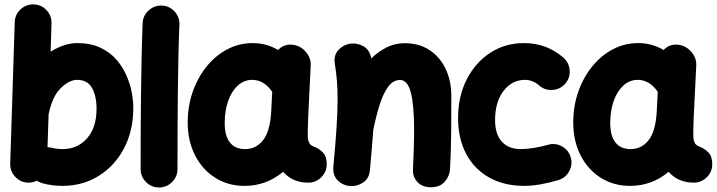

<svg xmlns="http://www.w3.org/2000/svg" viewBox="-20 -768 3256 872"><path d="M132.8 -748Q167.5 -747.1 191.2 -721.9Q214.8 -696.8 213.9 -662.1L210 -533.2Q239.3 -551.8 270 -562Q300.8 -572.3 330.1 -572.3Q391.1 -572.3 435.1 -551.8Q479 -531.2 508.1 -498Q537.1 -464.8 554.2 -425.5Q571.3 -386.2 578.4 -347.9Q585.4 -309.6 585.4 -279.3Q585.4 -173.8 543 -93.8Q500.5 -13.7 427.7 31.2Q355 76.2 263.7 76.2Q217.3 76.2 173.3 64.5Q159.7 60.5 147.5 52.7Q128.9 62 107.4 61.5Q73.2 60.5 49.3 35.2Q25.4 9.8 26.4 -24.4L46.9 -667Q47.9 -701.7 73.2 -725.3Q98.6 -749 132.8 -748ZM216.3 -96.7Q239.3 -90.8 263.7 -90.8Q332 -90.8 375.2 -139.6Q418.5 -188.5 418.5 -273.9Q418.5 -332 397.9 -368.7Q377.4 -405.3 330.1 -405.3Q295.4 -405.3 257.3 -369.1Q219.2 -333 202.1 -254.4Q201.7 -251.5 200.7 -249L195.8 -99.6Q206.1 -99.1 216.3 -96.7Z M715.3 -742.7Q750 -741.2 773.2 -715.6Q796.4 -689.9 794.9 -655.3Q792 -593.8 790.3 -511.5Q788.6 -429.2 787.6 -338.4Q786.6 -247.6 786.4 -159.7Q786.1 -71.8 786.1 0Q786.1 34.2 761.5 58.8Q736.8 83.5 702.1 83.5Q668 83.5 643.3 58.8Q618.7 34.2 618.7 0Q618.7 -72.3 618.9 -160.2Q619.1 -248 620.4 -339.6Q621.6 -431.2 623.3 -514.9Q625 -598.6 627.9 -663.1Q629.4 -697.8 655.3 -720.9Q681.2 -744.1 715.3 -742.7Z M1379.9 61.5Q1308.6 61.5 1265.6 12.2Q1189.9 76.2 1090.3 76.2Q1016.1 76.2 957.8 39.6Q899.4 2.9 866 -62.3Q832.5 -127.4 832.5 -211.9Q832.5 -285.6 855.2 -350.8Q877.9 -416 918.2 -465.8Q958.5 -515.6 1012 -543.9Q1065.4 -572.3 1127.4 -572.3Q1189.9 -572.3 1243.2 -541Q1270.5 -570.3 1311.5 -564.5Q1346.2 -559.6 1369.6 -531.5Q1393.1 -503.4 1391.1 -470.2L1379.9 -241.7Q1379.4 -228 1378.7 -208.3Q1377.9 -188.5 1377.7 -170.7Q1377.4 -152.8 1377.9 -143.6Q1378.9 -129.9 1384.3 -118.9Q1389.6 -107.9 1407.7 -101.1Q1427.7 -93.8 1445.8 -76.2Q1463.9 -58.6 1463.9 -22Q1463.9 12.2 1439.2 36.9Q1414.6 61.5 1379.9 61.5ZM1092.8 -90.8Q1143.1 -90.8 1175 -131.6Q1207 -172.4 1211.9 -263.7Q1211.9 -264.2 1211.9 -265.1L1216.3 -351.1Q1178.7 -405.3 1125.5 -405.3Q1088.4 -405.3 1060.1 -379.4Q1031.7 -353.5 1016.1 -309.1Q1000.5 -264.6 1000.5 -209.5Q1000.5 -150.4 1024.4 -120.6Q1048.3 -90.8 1092.8 -90.8Z M1494.1 -11.7Q1503.9 -116.2 1508.5 -188.7Q1513.2 -261.2 1513.2 -315.9Q1513.2 -361.8 1510.3 -399.7Q1507.3 -437.5 1501 -476.1Q1494.6 -514.2 1514.2 -537.6Q1533.7 -561 1562 -567.9Q1594.7 -575.7 1627 -559.8Q1659.2 -543.9 1666 -502.4Q1697.8 -533.7 1735.8 -552.7Q1773.9 -571.8 1818.4 -571.8Q1883.8 -571.8 1931.2 -540.3Q1978.5 -508.8 2004.2 -454.6Q2029.8 -400.4 2029.8 -332.5Q2029.8 -252.9 2029.1 -167.5Q2028.3 -82 2023.9 0.5Q2022 31.7 2000 57.1Q1978 82.5 1938 82.5Q1897 82.5 1875.2 57.9Q1853.5 33.2 1855.5 1Q1857.9 -49.3 1859.4 -93.3Q1860.8 -137.2 1860.8 -174.8Q1860.8 -290 1845.9 -347.4Q1831.1 -404.8 1796.9 -404.8Q1765.1 -404.8 1742.4 -373.3Q1719.7 -341.8 1703.6 -290.3Q1687.5 -238.8 1675.3 -178.2V-177.2Q1672.4 -138.2 1668.7 -93.3Q1665 -48.3 1660.2 3.9Q1656.7 43.9 1627.7 62Q1598.6 80.1 1566.9 76.7Q1536.6 73.7 1513.7 51.3Q1490.7 28.8 1494.1 -11.7Z M2547.4 -388.2Q2524.9 -362.3 2490 -359.6Q2455.1 -356.9 2429.2 -379.4Q2399.4 -405.3 2364.7 -405.3Q2305.7 -405.3 2267.1 -355.5Q2228.5 -305.7 2228.5 -222.2Q2228.5 -158.7 2259 -124.8Q2289.6 -90.8 2346.7 -90.8Q2371.1 -90.8 2405.8 -96.4Q2440.4 -102.1 2468.8 -110.4Q2502 -120.1 2532.5 -103Q2563 -85.9 2572.3 -52.7Q2581.5 -19.5 2564.7 10.5Q2547.9 40.5 2514.6 50.3Q2426.8 76.2 2360.8 76.2Q2269.5 76.2 2201.9 38.3Q2134.3 0.5 2097.4 -68.8Q2060.5 -138.2 2060.5 -232.4Q2060.5 -330.1 2099.6 -407Q2138.7 -483.9 2206.3 -528.1Q2273.9 -572.3 2359.9 -572.3Q2462.9 -572.3 2538.6 -506.3Q2564.5 -483.9 2567.1 -449Q2569.8 -414.1 2547.4 -388.2Z M3130.9 61.5Q3059.6 61.5 3016.6 12.2Q2940.9 76.2 2841.3 76.2Q2767.1 76.2 2708.7 39.6Q2650.4 2.9 2616.9 -62.3Q2583.5 -127.4 2583.5 -211.9Q2583.5 -285.6 2606.2 -350.8Q2628.9 -416 2669.2 -465.8Q2709.5 -515.6 2762.9 -543.9Q2816.4 -572.3 2878.4 -572.3Q2940.9 -572.3 2994.1 -541Q3021.5 -570.3 3062.5 -564.5Q3097.2 -559.6 3120.6 -531.5Q3144 -503.4 3142.1 -470.2L3130.9 -241.7Q3130.4 -228 3129.6 -208.3Q3128.9 -188.5 3128.7 -170.7Q3128.4 -152.8 3128.9 -143.6Q3129.9 -129.9 3135.3 -118.9Q3140.6 -107.9 3158.7 -101.1Q3178.7 -93.8 3196.8 -76.2Q3214.8 -58.6 3214.8 -22Q3214.8 12.2 3190.2 36.9Q3165.5 61.5 3130.9 61.5ZM2843.8 -90.8Q2894 -90.8 2926 -131.6Q2958 -172.4 2962.9 -263.7Q2962.9 -264.2 2962.9 -265.1L2967.3 -351.1Q2929.7 -405.3 2876.5 -405.3Q2839.4 -405.3 2811 -379.4Q2782.7 -353.5 2767.1 -309.1Q2751.5 -264.6 2751.5 -209.5Q2751.5 -150.4 2775.4 -120.6Q2799.3 -90.8 2843.8 -90.8Z"/></svg>

Font: Mikhak-DS2-FD Black
Style: Regular
Weight: 900
Designer: Amin Abedi
Version: Version 3.2